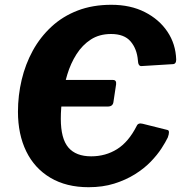

<svg xmlns="http://www.w3.org/2000/svg" viewBox="-20 -772 765 802"><path d="M151 -422Q154 -438 169 -438H452Q467 -438 465 -420L454 -347Q452 -327 430 -327H164Q138 -327 141 -349ZM445 -752Q525 -752 585 -721.5Q645 -691 679.5 -639.5Q714 -588 716 -523Q716 -504 701 -504L571 -496Q557 -495 556 -520Q552 -568 525.5 -599Q499 -630 444 -630Q395 -630 359.5 -607Q324 -584 299.5 -545.5Q275 -507 261 -460.5Q247 -414 240.5 -366Q234 -318 234 -276Q234 -193 265.5 -156Q297 -119 361 -119Q421 -119 469 -149Q517 -179 551 -246Q557 -260 576 -255L680 -229Q691 -226 681 -198Q672 -179 654.5 -152Q637 -125 609.5 -96.5Q582 -68 543.5 -44Q505 -20 457 -5Q409 10 350 10Q257 10 190.5 -29.5Q124 -69 89.5 -140Q55 -211 55 -305Q55 -373 70.5 -438.5Q86 -504 117 -560.5Q148 -617 195 -660.5Q242 -704 304.5 -728Q367 -752 445 -752Z"/></svg>

Font: Libre Franklin
Style: Bold Italic
Weight: 700
Italic angle: -8°
Designer: Pablo Impallari, Rodrigo Fuenzalida, Nhung Nguyen
Foundry: Impallari Type
Version: Version 3.000